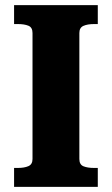

<svg xmlns="http://www.w3.org/2000/svg" viewBox="-20 -730 437 750"><path d="M107 -109V-601Q107 -623 91 -629.5Q75 -636 50 -636H35V-710H362V-636H347Q322 -636 306 -629Q290 -622 290 -601V-109Q290 -87 306 -80.5Q322 -74 347 -74H362V0H35V-74H50Q75 -74 91 -81Q107 -88 107 -109Z"/></svg>

Font: Roboto Serif SemiCondensed
Style: Bold
Weight: 700
Width: 4
Designer: Greg Gazdowicz
Foundry: Commercial Type
Version: Version 1.007